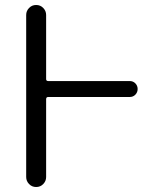

<svg xmlns="http://www.w3.org/2000/svg" viewBox="-20 -750 617 770"><path d="M85 -40V-690Q85 -706 96.5 -718Q108 -730 125 -730Q142 -730 153.5 -718Q165 -706 165 -690V-433Q165 -425 173 -425H500Q514 -425 523 -415.5Q532 -406 532 -393Q532 -380 523 -370.5Q514 -361 500 -361H173Q165 -361 165 -352V-40Q165 -24 153.5 -12Q142 0 125 0Q108 0 96.5 -12Q85 -24 85 -40Z"/></svg>

Font: Rounded Mplus 1c
Style: Regular
Weight: 400
Version: Version 1.059.20150529